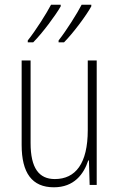

<svg xmlns="http://www.w3.org/2000/svg" viewBox="-20 -786 507 816"><path d="M368 -759V-766H327C308 -729 262 -656 229 -614V-606H252C291 -645 348 -722 368 -759ZM238 -759V-766H197C177 -728 133 -658 98 -614V-606H121C161 -646 217 -722 238 -759ZM391 -529H353V-233C353 -91 301 -25 213 -25C146 -25 110 -71 110 -178V-529H72V-170C72 -51 116 10 209 10C295 10 336 -46 355 -104H358L361 0H391Z"/></svg>

Font: Noto Sans Thai Looped Condensed ExtraLight
Style: Regular
Weight: 200
Width: 3
Designer: Sasikarn Vongin, Ben Mitchell
Foundry: The Fontpad Ltd
Version: Version 1.001